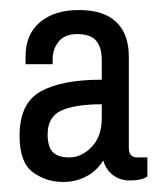

<svg xmlns="http://www.w3.org/2000/svg" viewBox="-20 -696 319 383"><path d="M274 -382V-344Q263 -336 239 -336Q219 -336 205 -347Q191 -358 186 -376Q173 -355 152 -344Q131 -333 106 -333Q72 -333 45.5 -352.5Q19 -372 19 -425Q19 -490 61 -513.5Q103 -537 183 -537V-576Q183 -601 172 -614.5Q161 -628 134 -628Q109 -628 97 -613Q85 -598 85 -577V-568H31V-583Q31 -628 60 -652Q89 -676 137 -676Q187 -676 212 -652Q237 -628 237 -583V-401Q237 -391 241.5 -386.5Q246 -382 253 -382ZM183 -488Q130 -488 102.5 -475.5Q75 -463 75 -428Q75 -403 85.5 -392.5Q96 -382 118 -382Q143 -382 163 -403Q183 -424 183 -460Z"/></svg>

Font: Pragati Narrow
Style: Regular
Weight: 400
Designer: Hector Gatti, Marcela Romero, Pablo Cosgaya and Nicolas Silva
Foundry: Omnibus-Type
Version: Version 1.010; ttfautohint (v1.3)